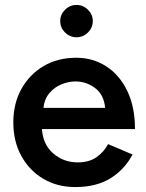

<svg xmlns="http://www.w3.org/2000/svg" viewBox="-20 -746 593 778"><path d="M285 12Q212 12 155.5 -21.5Q99 -55 66.5 -114Q34 -173 34 -250Q34 -327 67 -386Q100 -445 157 -478.5Q214 -512 289 -512Q356 -512 410 -477.5Q464 -443 495.5 -378Q527 -313 527 -223H150Q154 -160 196 -124Q238 -88 295 -88Q341 -88 371 -109Q401 -130 418 -162L517 -120Q485 -59 427.5 -23.5Q370 12 285 12ZM286 -416Q258 -416 229.5 -404.5Q201 -393 180.5 -369Q160 -345 156 -309H406Q401 -363 365 -389.5Q329 -416 286 -416ZM290 -595Q263 -595 243.5 -614.5Q224 -634 224 -661Q224 -687 243.5 -706.5Q263 -726 290 -726Q317 -726 336.5 -706.5Q356 -687 356 -661Q356 -634 336.5 -614.5Q317 -595 290 -595Z"/></svg>

Font: Figtree SemiBold
Style: Regular
Weight: 600
Designer: Erik Kennedy
Foundry: Erik Kennedy
Version: Version 2.001; ttfautohint (v1.8.4.7-5d5b);gftools[0.9.27]